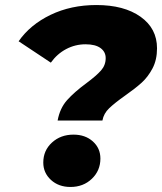

<svg xmlns="http://www.w3.org/2000/svg" viewBox="-20 -734 644 763"><path d="M324 -404Q363 -433 381.5 -454Q400 -475 400 -503Q400 -528 379.5 -543Q359 -558 320 -558Q279 -558 243 -539Q207 -520 182 -485L54 -570Q100 -636 181 -675Q262 -714 363 -714Q473 -714 538.5 -667.5Q604 -621 604 -542Q604 -496 586 -462Q568 -428 542.5 -405Q517 -382 477 -354Q436 -325 414 -304Q392 -283 387 -255H209Q218 -304 246.5 -336Q275 -368 324 -404ZM152 -88Q152 -136 186.5 -167.5Q221 -199 272 -199Q319 -199 349 -172Q379 -145 379 -104Q379 -56 345 -23.5Q311 9 260 9Q213 9 182.5 -19Q152 -47 152 -88Z"/></svg>

Font: Idrija
Style: Italic
Weight: 800
Italic angle: -11.3°
Designer: Julieta Ulanovsky
Foundry: Julieta Ulanovsky
Version: Version 7.200